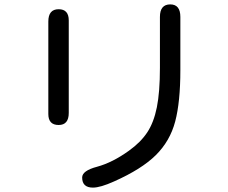

<svg xmlns="http://www.w3.org/2000/svg" viewBox="-20 -786 1040 874"><path d="M755 -766Q801 -766 801 -709V-467Q801 -322 777.5 -233Q754 -144 689.5 -80Q625 -16 499 40Q437 68 403 68Q354 68 354 22Q354 -9 422 -27Q492 -46 567 -100Q620 -138 650 -183Q680 -228 694 -297.5Q708 -367 708 -477V-709Q708 -766 755 -766ZM200 -688Q200 -744 247 -744Q293 -744 293 -693V-272Q293 -217 247 -217Q200 -217 200 -267Z"/></svg>

Font: 寒蝉全圆体
Style: Regular
Weight: 400
Designer: Warren2060
      Designed by Motoya company      

      [Varela Round]
      Joe Prince(Latin component); Avraham Cornf
Foundry: ChillType
Version: Version 3.200